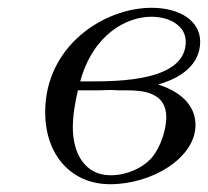

<svg xmlns="http://www.w3.org/2000/svg" viewBox="-20 -462 534 493"><path d="M96 -174C96 -65 162 11 263 11C371 11 482 -57 482 -141C482 -183 455 -223 386 -245C484 -273 494 -329 494 -355C494 -407 444 -442 369 -442C248 -442 96 -345 96 -174ZM167 -135C167 -167 173 -199 180 -230H232L264 -231L287 -230H307C347 -230 407 -225 407 -161C407 -134 395 -85 367 -54C345 -31 307 -12 264 -12C198 -12 167 -68 167 -135ZM186 -253C219 -374 305 -419 369 -419C418 -419 457 -394 457 -355C457 -253 283 -253 208 -253Z"/></svg>

Font: CMU Serif
Style: Italic
Weight: 500
Italic angle: -14.04°
Version: Version 0.7.0